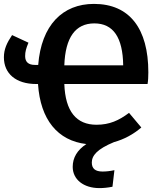

<svg xmlns="http://www.w3.org/2000/svg" viewBox="-23 -726 814 985"><path d="M738 -355C738 -579 642 -706 459 -706C298 -706 189 -597 173 -393H156C123 -393 106 -408 106 -438C106 -461 111 -478 123 -507L39 -546C12 -506 -3 -473 -3 -432C-3 -348 59 -295 163 -295H172C184 -112 273 -4 420 13C373 44 350 83 350 130C350 195 406 239 487 239C507 239 529 237 554 232L564 147C541 152 521 154 503 154C466 154 448 139 448 108C448 72 475 39 562 3C613 -11 660 -36 702 -72L639 -147C587 -108 539 -86 472 -86C369 -86 312 -154 307 -295H734C737 -312 738 -332 738 -355ZM307 -391C312 -534 364 -606 461 -606C558 -606 607 -534 609 -391Z"/></svg>

Font: Fira Sans Medium
Style: Regular
Weight: 500
Designer: Carrois Corporate & Edenspiekermann AG
Foundry: Carrois Corporate GbR & Edenspiekermann AG
Version: Version 4.203